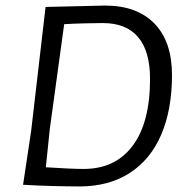

<svg xmlns="http://www.w3.org/2000/svg" viewBox="-20 -665 660 691"><path d="M599 -395Q599 -271 560.5 -181Q522 -91 447 -42.5Q372 6 266 6Q227 6 169.5 4.5Q112 3 64 0H63L92 -193L144 -640H145L358 -645Q473 -645 536 -580Q599 -515 599 -395ZM520 -381Q520 -481 477 -531.5Q434 -582 350 -582Q325 -582 285 -581Q245 -580 211 -578L159 -199L145 -63Q237 -57 281 -57Q395 -57 457.5 -140.5Q520 -224 520 -381Z"/></svg>

Font: Alegreya Sans SC
Style: Italic
Weight: 400
Italic angle: -7°
Designer: Juan Pablo del Peral
Foundry: Huerta Tipografica
Version: Version 2.008; ttfautohint (v1.6)